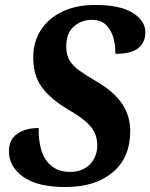

<svg xmlns="http://www.w3.org/2000/svg" viewBox="-20 -744 606 774"><path d="M245 10Q130 10 73 -31.5Q16 -73 16 -134Q16 -181 49.5 -204.5Q83 -228 136 -228Q135 -138 168.5 -94.5Q202 -51 261 -51Q313 -51 342.5 -81.5Q372 -112 372 -158Q372 -185 362.5 -207Q353 -229 329 -251Q305 -273 259 -300Q187 -342 150.5 -390Q114 -438 114 -512Q114 -575 144.5 -622.5Q175 -670 231 -697Q287 -724 363 -724Q465 -724 515.5 -692Q566 -660 566 -614Q566 -573 537.5 -550Q509 -527 445 -527Q446 -557 438 -588.5Q430 -620 409 -642Q388 -664 350 -664Q309 -664 278 -637.5Q247 -611 247 -556Q247 -522 261 -499.5Q275 -477 302 -458Q329 -439 370 -415Q439 -375 472 -326Q505 -277 505 -216Q505 -108 434 -49Q363 10 245 10Z"/></svg>

Font: Noto Serif SemiCondensed
Style: Bold Italic
Weight: 700
Width: 4
Italic angle: -12°
Designer: Monotype Design Team
Foundry: Monotype Imaging Inc.
Version: Version 2.014